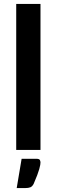

<svg xmlns="http://www.w3.org/2000/svg" viewBox="-20 -763 288 977"><path d="M186 -743V0H62.5V-743ZM165.5 45Q179.5 45 182.8 51.2Q186 57.5 186 63.5Q186 68 184.8 76Q183.5 84 180 96.8Q176.5 109.5 169.5 128Q162.5 146.5 151.5 172Q144.5 186 134.5 190Q124.5 194 108.5 194H65L90 45Z"/></svg>

Font: LatoLatin
Style: Bold
Weight: 700
Designer: Lukasz Dziedzic with Adam Twardoch and Botio Nikoltchev
Foundry: tyPoland Lukasz Dziedzic
Version: Version 2.015; 2015-08-06; http://www.latofonts.com/